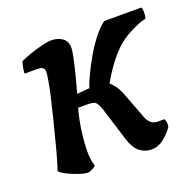

<svg xmlns="http://www.w3.org/2000/svg" viewBox="-95 -601 717 701"><g transform="rotate(-20 263.0 -250.0)"><path d="M135 0Q121 0 97.5 -8Q74 -16 53.5 -26.5Q33 -37 31 -44Q41 -74 53.5 -121Q66 -168 79 -220Q92 -272 102 -315Q108 -343 112 -366.5Q116 -390 116 -399Q116 -409 109.5 -414Q103 -419 87 -419H39Q39 -431 42 -444Q45 -457 47 -464Q61 -471 85 -479.5Q109 -488 133.5 -494Q158 -500 171 -500Q197 -500 214.5 -487.5Q232 -475 232 -449Q232 -438 226.5 -412Q221 -386 212.5 -352Q204 -318 194 -284L243 -288Q248 -305 262 -334.5Q276 -364 295 -397Q314 -430 336 -458Q358 -486 378 -500H522Q525 -497 525.5 -484.5Q526 -472 523 -457L505 -452Q472 -440 441.5 -422Q411 -404 381 -370Q351 -336 318 -279Q328 -271 339 -255.5Q350 -240 363 -203L394 -121Q407 -88 436 -88H462Q469 -76 466 -57Q451 -35 429 -17.5Q407 0 381 0Q355 0 335 -16Q315 -32 304 -68L262 -203Q255 -220 248.5 -227.5Q242 -235 215 -235H180Q168 -191 162.5 -147.5Q157 -104 157 -69Q157 -43 165 -15Q160 -10 150.5 -5.5Q141 -1 135 0Z"/></g></svg>

Font: Texturina 72pt 72pt ExtraBold
Style: Italic
Weight: 800
Italic angle: -11°
Designer: Guillermo Torres Carreño
Foundry: Omnibus-Type
Version: Version 1.002; ttfautohint (v1.8.3)